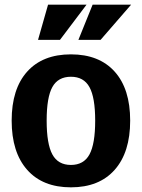

<svg xmlns="http://www.w3.org/2000/svg" viewBox="-20 -793 608 823"><path d="M30 -276Q30 -412 96.5 -486Q163 -560 284 -560Q405 -560 471.5 -486Q538 -412 538 -276Q538 -140 471.5 -65Q405 10 284 10Q163 10 96.5 -65Q30 -140 30 -276ZM388 -276Q388 -375 363.5 -419.5Q339 -464 284 -464Q229 -464 204.5 -420Q180 -376 180 -276Q180 -176 204.5 -131Q229 -86 284 -86Q339 -86 363.5 -131Q388 -176 388 -276ZM186 -773H351L237 -622H143ZM377 -773H542L411 -622H316Z"/></svg>

Font: Krub
Style: Bold
Weight: 700
Version: Version 1.000; ttfautohint (v1.6)